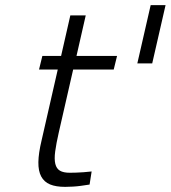

<svg xmlns="http://www.w3.org/2000/svg" viewBox="-20 -717 665 748"><path d="M265 -446 209 -201Q199 -157 195 -127Q191 -97 195.5 -78.5Q200 -60 213.5 -52Q227 -44 252 -44Q263 -44 277 -44.5Q291 -45 305 -46Q321 -47 337 -49L329 2Q312 5 295 7Q281 9 264 10Q247 11 234 11Q198 11 175 1.5Q152 -8 140.5 -29.5Q129 -51 129.5 -85.5Q130 -120 142 -170L205 -446H132L145 -499H218L254 -657H314L278 -499H436L423 -446ZM573 -470H515L567 -697H625Z"/></svg>

Font: Panefresco 250wt
Style: Italic
Weight: 300
Version: Version 1.000